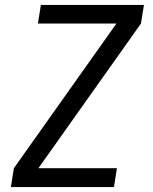

<svg xmlns="http://www.w3.org/2000/svg" viewBox="-20 -755 616 775"><path d="M24 0H440L452 -76H135L549 -660L561 -735H145L133 -660H450L36 -76Z"/></svg>

Font: Iosevka Sparkle Oblique
Style: Regular
Weight: 400
Italic angle: -9°
Designer: Belleve Invis
Foundry: Belleve Invis
Version: Version 4.5.0; ttfautohint (v1.8.3)